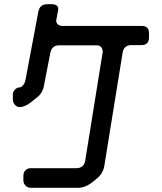

<svg xmlns="http://www.w3.org/2000/svg" viewBox="-20 -787 768 911"><path d="M91 69Q91 83 101 93.5Q111 104 125 104H353Q388 104 429 69L442 58Q469 35 475 0L562 -538Q565 -556 576 -564.5Q587 -573 603 -573H652Q668 -573 677.5 -582Q687 -591 687 -608V-630Q687 -664 652 -664H277Q261 -664 253 -673Q245 -682 247 -691L256 -740Q258 -754 249.5 -760.5Q241 -767 226 -767H204Q169 -767 162 -732L101 -408Q98 -393 89.5 -382.5Q81 -372 71 -372Q61 -372 51 -362Q41 -352 41 -338V-316Q41 -301 50.5 -290Q60 -279 74 -279Q98 -279 127 -302L156 -325Q183 -346 189 -383L219 -537Q227 -572 260 -572H439Q455 -572 462 -560.5Q469 -549 467 -538L384 -23Q381 -6 370 2.5Q359 11 343 11H125Q111 11 101 21Q91 31 91 46Z"/></svg>

Font: WDXL Lubrifont TC
Style: Regular
Weight: 400
Designer: [WDXL Lubrifont] Copyright 2020-2022 (c) NightFurySL2001, Skr-ZERO; [ZCOOL QingKe HuangYou] Copyright 2018-2022 (c) The 
Version: Version 2.001;hotconv 1.1.1;makeotfexe 2.6.0